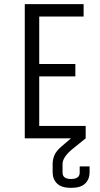

<svg xmlns="http://www.w3.org/2000/svg" viewBox="-20 -670 485 930"><path d="M100 0V-650H385V-590H170V-360H345V-300H170V-60H395V0ZM395 0 332 51Q283 91 283 124V166Q283 197 324 197Q366 197 366 166V136H414V164Q414 198 392.5 219Q371 240 324 240Q278 240 256.5 219Q235 198 235 164V124Q235 104 243 83.5Q251 63 276 41L366 -36Z"/></svg>

Font: Unica One
Style: Regular
Weight: 400
Designer: Eduardo Rodriguez Tunni
Foundry: Eduardo Rodriguez Tunni
Version: Version 2.000; ttfautohint (v1.8.4.7-5d5b);gftools[0.9.23]